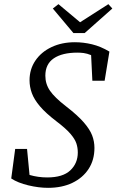

<svg xmlns="http://www.w3.org/2000/svg" viewBox="-20 -888 560 923"><path d="M34 -30 53 -172H110L122 -47Q163 -35 207 -35Q282 -35 318 -69Q354 -103 354 -155Q354 -178 347 -199Q340 -220 318 -245.5Q296 -271 251 -305Q200 -344 172 -377Q144 -410 133 -440.5Q122 -471 122 -502Q122 -555 150 -596.5Q178 -638 227.5 -661.5Q277 -685 340 -685Q381 -685 422.5 -675Q464 -665 506 -640L483 -500H424L418 -623Q398 -631 382.5 -633Q367 -635 352 -635Q279 -635 238.5 -607.5Q198 -580 198 -524Q198 -484 220.5 -451.5Q243 -419 296 -378Q353 -334 382.5 -300Q412 -266 423 -237Q434 -208 434 -177Q434 -119 406 -76Q378 -33 328 -9Q278 15 211 15Q166 15 116 3Q66 -9 34 -30ZM261 -868 365 -781 501 -868 520 -847 387 -729H333L234 -847Z"/></svg>

Font: Source Serif Pro
Style: Italic
Weight: 400
Italic angle: -12°
Designer: Frank Grießhammer
Foundry: Adobe Systems Incorporated
Version: Version 3.001;hotconv 1.0.111;makeotfexe 2.5.65597